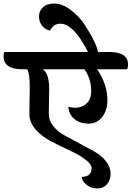

<svg xmlns="http://www.w3.org/2000/svg" viewBox="-90 -954 739 1078"><path d="M75 -315 77 -462Q77 -542 63 -565H35Q-70 -565 -70 -639Q-70 -652 -66 -662H404Q323 -821 249 -821Q210 -821 191 -782Q162 -788 145.5 -810.5Q129 -833 129 -862.5Q129 -892 151 -913Q173 -934 216 -934Q259 -934 306.5 -898.5Q354 -863 385.5 -815Q417 -767 437.5 -724.5Q458 -682 460 -662H524Q629 -662 629 -591Q629 -575 623 -565H455Q513 -481 513 -391Q513 -336 484.5 -298Q456 -260 407 -260Q358 -260 327 -286.5Q296 -313 294 -355Q312 -349 332 -349Q370 -349 396 -373Q422 -397 422 -443Q422 -511 384 -565H151Q186 -540 186 -456L184 -314Q184 -277 209.5 -245.5Q235 -214 274 -193Q313 -172 357.5 -148Q402 -124 441 -102.5Q480 -81 505.5 -48Q531 -15 531 21Q531 57 510.5 80.5Q490 104 456.5 104Q423 104 401.5 87.5Q380 71 374 57.5Q368 44 368 39Q394 39 409 27.5Q424 16 424 -8.5Q424 -33 388 -59.5Q352 -86 301 -109.5Q250 -133 198.5 -159.5Q147 -186 111 -226Q75 -266 75 -315Z"/></svg>

Font: Laila SemiBold
Style: Regular
Weight: 600
Designer: Hitesh Malaviya
Foundry: Indian Type Foundry
Version: Version 1.302;PS 1.0;hotconv 1.0.78;makeotf.lib2.5.61930; tt